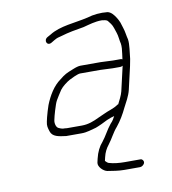

<svg xmlns="http://www.w3.org/2000/svg" viewBox="-70 -501 634 707"><g transform="rotate(-10 247.0 -147.0)"><path d="M321.3 -261H246.3C238.9 -261 229 -258.3 216.4 -253C191.5 -243.1 185 -240.5 164.7 -224C137.8 -205 118.5 -172.7 105.1 -139L98 -117C95.7 -109.7 93.6 -102.3 91.9 -95L88.5 -80C84.8 -64 87.8 -56.6 91.9 -43C98.5 -21.3 122 -18.5 149.5 -15H206.5C228.3 -15 243.9 -21.7 262 -26C273 -29.8 297.2 -41.2 307.9 -47L323.2 -53L336.2 -57L329.4 -45C327.1 -41 323.4 -36.3 318.2 -31C302.5 -11.8 292.5 10 277.3 29C264.2 43.6 254.5 63 248.9 87L245.7 101C242.1 116.4 261.7 135.3 276.1 138C295 140.8 315.4 145 338.5 145H397.5C404.4 145 413 138.5 414.6 131.5C416.3 124.5 410.8 117 404 117H345C324.4 117 303.2 114.8 287.6 110C284.2 110 276.6 103.5 273.9 100L276.9 87C281.1 68.7 288.6 54.8 298.1 43C312.4 24.8 323.1 1.4 338.7 -16C355.2 -36.3 367.3 -57.2 378.7 -81C386.9 -96.8 400.8 -120.5 405.8 -142L425.6 -228C427.6 -236.7 429.3 -245.3 430.6 -254C432.8 -279 438.2 -305.9 435.3 -326C431.6 -339.5 430.1 -356.7 425.4 -370L418.5 -392C415.5 -399.3 412.1 -406 408.1 -412C401.6 -422.1 392 -435.4 378.1 -438C352.2 -440.7 325.3 -438.1 302.5 -431C254.2 -419.6 197.2 -418.2 157.7 -393L145.1 -386C128 -376.5 137.7 -352.5 155.8 -363L167.4 -370C174.3 -374 179.2 -376.3 182 -377L197 -381C222.9 -389 253.7 -394.4 282.1 -399C304.3 -404.7 326.7 -412 352.1 -412C360.4 -410.8 368.8 -410.5 373.7 -406L383.7 -393C390.7 -383.9 394.2 -368.4 398.4 -357C402.7 -345.4 403.5 -326.9 406.7 -315C408.3 -305.4 407.1 -290.6 405 -277L402.3 -257C400.6 -258.3 398.5 -259 395.8 -259H367.8C355.3 -259 334 -261 321.3 -261ZM358.4 -97C357.1 -97 355.6 -96.3 353.9 -95C337.9 -83.8 318.7 -80 300.4 -71L278.1 -61C257.8 -51.2 237.8 -43 212.9 -43H156.9C152.4 -43.7 147.5 -44 142.2 -44C137.7 -44.7 132.7 -46.3 127.3 -49C117.7 -52.5 114 -69.1 116.5 -80L120.2 -96C121.4 -101.3 123.1 -107.3 125.3 -114L132.4 -136C134.5 -142 136.6 -147 138.9 -151L148.6 -167C151.8 -172.3 155.9 -178.7 160.9 -186C169.4 -197.6 187.6 -211.1 198.6 -217C204.2 -220 230.3 -233 239.8 -233H314.8C327.5 -233 348.9 -231 361.3 -231H389.3C392.7 -231 395.9 -232 399 -234L377.8 -142C374.4 -127.3 364 -108.6 358.4 -97Z"/></g></svg>

Font: HoneyBee
Style: XLitIt
Weight: 200
Foundry: Cannot Into Space Fonts
Version: Version 0.89